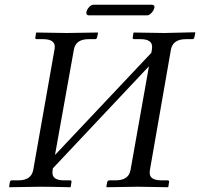

<svg xmlns="http://www.w3.org/2000/svg" viewBox="-20 -782 837 803"><path d="M694.8 -574.2 606.9 -70.8Q606 -66.9 606 -59.1Q606 -28.3 653.8 -27.8H680.2Q689 -27.8 687 -20L684.1 -1L682.1 1Q595.2 -1 556.2 -1Q556.2 -1 426.8 1L424.8 -1L428.2 -20Q430.2 -27.8 438 -27.8H463.9Q518.1 -27.8 525.9 -70.8L603 -504.9L201.2 -78.1L200.2 -71.8Q199.2 -66.9 199.2 -60.1Q199.2 -27.8 247.1 -27.8H272.9Q280.8 -27.8 278.8 -20L275.9 -1L273.9 1Q188 -1 148.9 -1Q148.9 -1 20 1L18.1 -1L21 -20Q22.9 -27.8 29.8 -27.8H57.1Q111.3 -27.8 119.1 -71.8L208 -575.2Q209 -579.1 209 -586.9Q209 -617.7 161.1 -618.2H133.8Q126 -618.2 127.9 -626L130.9 -645L132.8 -646Q219.7 -644 258.8 -644Q258.8 -644 388.2 -646L390.1 -645L386.2 -626Q384.3 -618.2 377 -618.2H351.1Q296.9 -618.2 289.1 -575.2L210 -133.8L612.8 -561L615.2 -574.2Q616.2 -579.1 616.2 -585.9Q616.2 -618.2 567.9 -618.2H542Q533.2 -618.2 535.2 -626L538.1 -645L540 -646Q627 -644 666 -644Q666 -644 794.9 -647L796.9 -645L793 -626Q791 -618.2 784.2 -618.2H757.8Q702.6 -618.2 694.8 -574.2ZM595.2 -717.8H351.1Q341.3 -717.8 340.8 -729Q340.8 -731 341.8 -732.9Q343.8 -742.7 352.8 -752.4Q361.8 -762.2 371.1 -762.2H615.2Q626.5 -762.2 626 -751Q626 -749 625 -748Q623 -738.3 613.5 -728Q604 -717.8 595.2 -717.8Z"/></svg>

Font: Linux Libertine
Style: Italic
Weight: 400
Italic angle: -12°
Designer: Philipp H. Poll
Foundry: Philipp H. Poll
Version: Version 5.1.6 ; ttfautohint (v0.9)